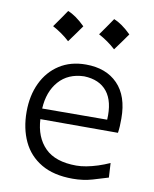

<svg xmlns="http://www.w3.org/2000/svg" viewBox="-86 -827 722 903"><g transform="rotate(10 275.0 -375.5)"><path d="M323.1 11Q373.2 11 416.5 -1.6Q459.8 -14.2 490.4 -23.9L486.5 -92.8Q459 -80.5 431 -71.4Q403 -62.4 377.1 -57.6Q351.1 -52.8 329.5 -52.8Q229.2 -52.8 179.5 -102.8Q129.8 -152.7 125.4 -238.6H495.9Q498.3 -254.5 499.2 -271.2Q500 -287.8 500 -307.9Q500 -414.8 444.5 -471.8Q389 -528.8 292.5 -528.8Q219.3 -528.8 166.1 -494.4Q112.9 -460.1 84.2 -399.8Q55.5 -339.5 55.5 -261.7Q55.5 -182.6 84.3 -121Q113.1 -59.4 172.6 -24.2Q232.1 11 323.1 11ZM435.2 -290.6 125.1 -289.3Q129.2 -370.2 173.2 -420.4Q217.2 -470.6 293.6 -472.7Q366.9 -470.3 403.6 -424.2Q440.3 -378.2 435.2 -290.6ZM385.6 -762.2Q371 -740.7 357 -720.5Q343 -700.3 328.1 -679.6Q349.8 -668 370.6 -653.5Q391.4 -639 409.6 -622.1Q425 -642.9 439.5 -663.2Q454 -683.6 468.2 -703.6Q445.3 -726.2 424.8 -740.5Q404.4 -754.8 385.6 -762.2ZM165.9 -762.2Q151.3 -740.7 137.3 -720.5Q123.4 -700.3 108.5 -679.6Q130.2 -668 151 -653.5Q171.8 -639 190 -622.1Q205.3 -642.9 219.8 -663.2Q234.3 -683.6 248.5 -703.6Q225.6 -726.2 205.2 -740.5Q184.8 -754.8 165.9 -762.2Z"/></g></svg>

Font: Pinar-VF-FD
Style: Regular
Weight: 300
Designer: Amin Abedi
Version: Version 3.0